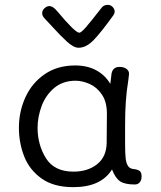

<svg xmlns="http://www.w3.org/2000/svg" viewBox="-20 -763 663 792"><path d="M564 -35Q564 -20 556.5 -11Q549 -2 536 -2Q495 -2 475.5 -15Q456 -28 442 -64Q397 9 282 9Q201 9 151 -27Q101 -63 79.5 -118.5Q58 -174 58 -236Q58 -303 85 -362Q112 -421 164.5 -457Q217 -493 290 -493Q340 -493 377 -473Q414 -453 435 -417L439 -450Q441 -487 473 -487Q493 -487 503.5 -477.5Q514 -468 512 -455L509 -430Q502 -388 499 -343Q496 -305 496 -241V-172Q496 -129 498.5 -108.5Q501 -88 509 -77Q517 -66 536 -65Q550 -63 557 -57Q564 -51 564 -35ZM421 -294Q421 -343 400 -373.5Q379 -404 349 -417Q319 -430 292 -430Q239 -430 203.5 -400Q168 -370 151.5 -325Q135 -280 135 -236Q135 -166 169.5 -110.5Q204 -55 283 -55Q342 -55 380.5 -85.5Q419 -116 420 -173Q421 -220 421 -294ZM453 -715Q453 -710 450.5 -705Q448 -700 444 -695Q398 -631 367 -598.5Q336 -566 304 -566Q284 -566 256.5 -591Q229 -616 191 -658L164 -687Q154 -697 154 -709Q154 -720 163.5 -729Q173 -738 184 -738Q198 -738 215 -718Q290 -628 307 -628Q315 -628 336 -652.5Q357 -677 399 -731Q408 -743 425 -743Q436 -743 444.5 -734.5Q453 -726 453 -715Z"/></svg>

Font: Mali
Style: Regular
Weight: 400
Version: Version 1.000; ttfautohint (v1.6)